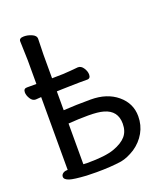

<svg xmlns="http://www.w3.org/2000/svg" viewBox="-133 -799 790 909"><g transform="rotate(-20 261.5 -345.0)"><path d="M69 -41H72V-408L45 -406H44Q28 -406 17.5 -423Q7 -440 7 -455Q7 -474 24 -474H72V-593L69 -690Q69 -706 93 -706Q112 -706 131 -698Q153 -689 153 -672L151 -593V-474L207 -475Q243 -477 283 -481H284Q300 -481 311 -464Q322 -447 322 -431Q322 -411 305 -411H266Q238 -411 218 -410Q218 -410 179 -409L151 -408V-313Q213 -317 288 -317Q370 -317 421.5 -274Q473 -231 473 -166Q473 -121 452 -84Q431 -47 394 -22Q356 2 323 8Q270 16 197 16L147 15Q84 11 63 4Q39 -4 39 -18Q39 -28 47.5 -34.5Q56 -41 69 -41ZM392 -158Q392 -224 328 -242Q301 -250 251 -250Q201 -250 151 -246V-41L171 -40Q263 -40 307 -56Q351 -72 371.5 -96Q392 -120 392 -158Z"/></g></svg>

Font: Moon Stars Kai
Style: Bold
Weight: 700
Designer: GuiWonder
Version: Version 1.101